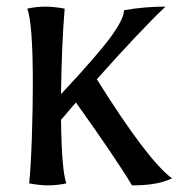

<svg xmlns="http://www.w3.org/2000/svg" viewBox="-20 -553 539 579"><path d="M68 0Q73 -49 76 -136.5Q79 -224 79 -302Q79 -485 62 -527Q91 -533 116 -533Q142 -533 175 -527Q166 -420 164 -269Q277 -390 315.5 -443.5Q354 -497 354 -522Q413 -533 479 -533Q405 -463 272 -314Q426 -68 499 -15Q472 -3 443.5 1.5Q415 6 378 6Q331 -73 209 -244L189 -221Q173 -201 164 -192Q166 -39 180 0Q153 6 124 6Q100 6 68 0Z"/></svg>

Font: Mirza
Style: Regular
Weight: 400
Designer: Arabic design by Kourosh Beigpour, Latin design by Eduardo Tunni, engineering by Lasse Fister
Version: Version 1.0010g